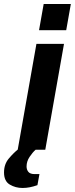

<svg xmlns="http://www.w3.org/2000/svg" viewBox="-75 -744 373 954"><path d="M13 0 106 -526H243L150 0ZM119 -594 142 -724H277L254 -594ZM37 190Q2 190 -26.5 173Q-55 156 -55 113Q-55 72 -31.5 44Q-8 16 17 -4H102V0Q87 13 72 35.5Q57 58 57 83Q57 99 66 110Q75 121 97 121H121L111 176Q91 183 73 186.5Q55 190 37 190Z"/></svg>

Font: Archivo VF Beta
Style: Italic
Weight: 400
Italic angle: -10°
Designer: Hector Gatti
Foundry: Omnibus-Type
Version: Version 1.002